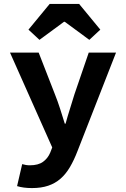

<svg xmlns="http://www.w3.org/2000/svg" viewBox="-20 -764 640 978"><path d="M143 194Q121 194 102 191.5Q83 189 67 184L93 72Q112 78 132 78Q175 78 199.5 60Q224 42 236 13L246 -13L31 -496H177L260 -283Q274 -248 286 -210.5Q298 -173 310 -134H314Q324 -171 336 -208.5Q348 -246 359 -283L432 -496H571L375 5Q357 52 336 87.5Q315 123 288 146.5Q261 170 225.5 182Q190 194 143 194ZM181 -561 125 -613 233 -744H383L491 -613L435 -561L310 -653H306Z"/></svg>

Font: Source Code Pro
Style: Bold
Weight: 700
Monospace: yes
Designer: Paul D. Hunt, Teo Tuominen
Foundry: Adobe Systems Incorporated
Version: Version 2.030;PS 1.000;hotconv 16.6.51;makeotf.lib2.5.65220